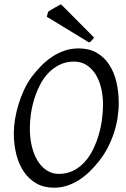

<svg xmlns="http://www.w3.org/2000/svg" viewBox="-20 -854 585 889"><path d="M457 -369.1Q457 -410.2 448.2 -446.5Q439.5 -482.9 422.4 -510Q405.3 -537.1 380.4 -553Q355.5 -568.8 323.2 -568.8Q286.1 -568.8 256.6 -554.4Q227.1 -540 204.1 -516.1Q181.2 -492.2 165 -460.4Q148.9 -428.7 138.4 -394.5Q127.9 -360.4 123 -325.4Q118.2 -290.5 118.2 -259.8Q118.2 -214.4 127.7 -175.5Q137.2 -136.7 154.8 -108.6Q172.4 -80.6 197 -64.7Q221.7 -48.8 252 -48.8Q289.6 -48.8 319.6 -64Q349.6 -79.1 372.3 -104.2Q395 -129.4 411.1 -162.4Q427.2 -195.3 437.5 -231Q447.8 -266.6 452.4 -302.5Q457 -338.4 457 -369.1ZM529.8 -377.9Q529.8 -343.3 524.2 -307.6Q518.6 -272 507.1 -237.3Q495.6 -202.6 478.8 -170.2Q461.9 -137.7 439.9 -109.9Q419.4 -83.5 396.2 -60.8Q373 -38.1 346.9 -21.2Q320.8 -4.4 291.7 5.4Q262.7 15.1 230 15.1Q183.1 15.1 148.2 -4.9Q113.3 -24.9 90.1 -59.3Q66.9 -93.8 55.4 -139.6Q43.9 -185.5 43.9 -236.8Q43.9 -267.6 49.6 -302Q55.2 -336.4 65.7 -370.8Q76.2 -405.3 91.3 -437.7Q106.4 -470.2 126 -497.1Q146.5 -524.4 170.2 -548.6Q193.8 -572.8 220.9 -590.8Q248 -608.9 278.8 -619.4Q309.6 -629.9 344.2 -629.9Q392.1 -629.9 427.2 -609.9Q462.4 -589.8 485.1 -555.4Q507.8 -521 518.8 -475.1Q529.8 -429.2 529.8 -377.9ZM415.5 -680.2Q408.7 -670.4 404.5 -666Q400.4 -661.6 392.6 -657.2L196.8 -776.4L202.6 -799.3Q207 -802.7 214.8 -807.6Q222.7 -812.5 231.4 -817.4Q240.2 -822.3 248.5 -826.7Q256.8 -831.1 262.7 -834Z"/></svg>

Font: Gentium Plus Afr
Style: Italic
Weight: 400
Italic angle: -8°
Designer: J. Victor Gaultney, Annie Olsen, Iska Routamaa, Becca Hirsbrunner
Foundry: SIL International
Version: Version 5.000